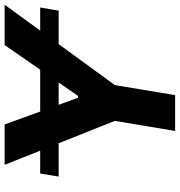

<svg xmlns="http://www.w3.org/2000/svg" viewBox="6 -773 767 819"><g transform="rotate(-90 389.5 -363.5)"><path d="M393.1 0H240.4L283.4 -257.1L187.9 -496.8H45.8L58.9 -575.6H156.2L95.9 -727.3H268.1L323.2 -575.6H501.8L606.9 -727.3H779.1L668.3 -575.6H767L753.6 -496.8H610.8L436.1 -257.1ZM389.9 -414.1 447.1 -496.8H351.9L382.1 -414.1Z"/></g></svg>

Font: Linik Sans
Style: Bold Italic
Weight: 700
Italic angle: 9°
Designer: Fonts by Rasmus Andersson / Changes by Cristiano Sobral with parts from Marc Monis
Foundry: rsms
Version: Version 3.020; ttfautohint (v1.6)